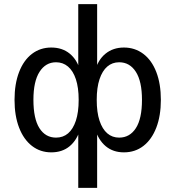

<svg xmlns="http://www.w3.org/2000/svg" viewBox="-20 -725 844 925"><path d="M357 180V-104H367Q351 -50 315.5 -20.5Q280 9 227 9Q174 9 134 -22Q94 -53 72 -110Q50 -167 50 -244Q50 -321 72 -378Q94 -435 134 -465.5Q174 -496 227 -496Q280 -496 316 -466.5Q352 -437 367 -383H357V-705H448V-383H438Q452 -437 488.5 -466.5Q525 -496 577 -496Q630 -496 670.5 -465.5Q711 -435 733 -378Q755 -321 755 -244Q755 -167 733 -110Q711 -53 671 -22Q631 9 577 9Q525 9 489.5 -20.5Q454 -50 438 -104H448V180ZM250 -62Q284 -62 308 -82.5Q332 -103 345.5 -143.5Q359 -184 359 -244Q359 -303 345.5 -343.5Q332 -384 307.5 -404.5Q283 -425 250 -425Q200 -425 170.5 -379Q141 -333 141 -244Q141 -153 170 -107.5Q199 -62 250 -62ZM554 -62Q605 -62 634.5 -107.5Q664 -153 664 -244Q664 -333 634.5 -379Q605 -425 554 -425Q521 -425 497 -404.5Q473 -384 459.5 -343.5Q446 -303 446 -244Q446 -184 459.5 -143.5Q473 -103 497 -82.5Q521 -62 554 -62Z"/></svg>

Font: Nunito Sans 12pt Medium
Style: Regular
Weight: 500
Designer: Vernon Adams
Foundry: Vernon Adams
Version: Version 3.101;gftools[0.9.27]